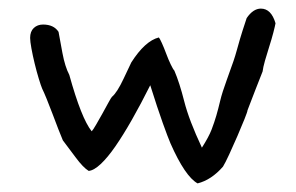

<svg xmlns="http://www.w3.org/2000/svg" viewBox="-20 -418 688 446"><path d="M620 -364Q619 -358 615 -342.5Q611 -327 605.5 -310Q600 -293 595.5 -277Q591 -261 590 -252Q582 -232 573.5 -210Q565 -188 555 -162Q555 -159 548 -141.5Q541 -124 531.5 -102Q522 -80 512.5 -59.5Q503 -39 498 -31Q471 0 439 8Q410 -8 376 -85Q370 -99 358 -132.5Q346 -166 329 -220Q307 -176 286.5 -140Q266 -104 248 -78Q230 -52 214 -37Q198 -22 186 -21Q173 -29 156 -52L126 -92Q122 -101 115.5 -118Q109 -135 102 -153.5Q95 -172 88.5 -188Q82 -204 78 -212Q75 -219 70 -235.5Q65 -252 60.5 -270.5Q56 -289 53 -305.5Q50 -322 50 -330Q50 -345 58.5 -353Q67 -361 80 -361Q105 -361 116 -344L125 -295Q131 -263 141 -244Q169 -143 193 -113Q196 -116 203 -128Q210 -140 217.5 -153.5Q225 -167 231.5 -179Q238 -191 240 -193Q252 -203 267 -235L285 -273Q317 -323 349 -331Q351 -329 356 -318Q361 -307 366 -293.5Q371 -280 376.5 -268.5Q382 -257 385 -254Q397 -226 408 -182.5Q419 -139 449 -75Q465 -100 471.5 -117Q478 -134 482.5 -149.5Q487 -165 491.5 -184Q496 -203 507 -233Q518 -263 522.5 -276.5Q527 -290 530 -301Q533 -312 537.5 -327.5Q542 -343 553 -376Q568 -398 586 -398Q610 -398 620 -364Z"/></svg>

Font: Gaegu
Style: Regular
Weight: 400
Designer: JIKJI
Foundry: JIKJI
Version: Version 1.00